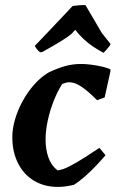

<svg xmlns="http://www.w3.org/2000/svg" viewBox="-20 -723 475 755"><path d="M208 12Q154.1 12 113.5 -12.5Q72.9 -37 50.7 -81.4Q28.4 -125.8 28.4 -183.9Q28.4 -216.8 39.1 -253.5Q49.8 -290.3 69.1 -325.5Q88.4 -360.7 114.2 -390.1Q140.1 -419.4 170.4 -437.7Q206 -454.7 236 -463.1Q266 -471.5 299.2 -471.5Q316 -471.5 338.1 -468.7Q360.1 -465.9 381.2 -461.2Q402.3 -456.4 414.2 -449.9V-442.4L391.6 -340L361.8 -329Q344.2 -346.8 325.8 -362.7Q307.4 -378.6 289 -388.9Q270.6 -399.1 252.7 -399.6Q246 -399.6 239.2 -397.7Q232.4 -395.9 224.5 -392.8Q205.9 -363.6 191 -325.8Q176.2 -288.1 167.7 -248.5Q159.2 -208.9 159.2 -173.4Q159.2 -136.4 170.2 -104.4Q181.2 -72.4 206.3 -53.2Q226.2 -54.8 255.3 -70.1Q284.3 -85.3 315.5 -105.3Q346.8 -125.2 371 -141.7L394.9 -112.6Q381 -96.2 360.1 -73.9Q339.2 -51.6 315.8 -30.8Q292.4 -9.9 270.5 3.8Q254.9 7.4 239.3 9.7Q223.7 12 208 12ZM147.1 -518.9 138.3 -517.3Q131.8 -521.1 125.5 -529.2Q119.3 -537.2 116.9 -542.6Q139.5 -566.3 164.8 -592.8Q190.1 -619.4 215.9 -646.8Q241.7 -674.1 265.5 -699.4Q275.1 -701 291.3 -702.3Q307.6 -703.7 316.2 -702.7L380.7 -592.9L415.1 -549.5Q411.8 -542.7 402.7 -532.2Q393.7 -521.7 386.8 -515.4Q366.7 -526 346 -539.9Q325.3 -553.7 307.6 -570.6Q289.8 -587.4 276 -605.7L261.5 -590.1Q249.7 -580.1 230.2 -567.7Q210.8 -555.2 189.1 -542.8Q167.4 -530.4 147.1 -518.9Z"/></svg>

Font: Labrada
Style: Italic
Weight: 400
Italic angle: -7°
Designer: Mercedes Jáuregui
Foundry: Omnibus-Type Team
Version: Version 1.000